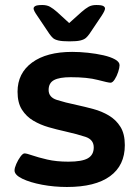

<svg xmlns="http://www.w3.org/2000/svg" viewBox="-20 -738 556 766"><path d="M247 8Q196 8 148 -1Q100 -10 69 -25Q38 -40 38 -58Q38 -68 45 -84Q52 -100 61.5 -113Q71 -126 78 -126Q86 -126 109 -118Q132 -110 168.5 -101.5Q205 -93 253 -93Q307 -93 330.5 -106.5Q354 -120 354 -150Q354 -181 321 -192Q288 -203 239 -214Q207 -221 174 -230.5Q141 -240 113 -256.5Q85 -273 67.5 -300.5Q50 -328 50 -372Q50 -446 108 -488.5Q166 -531 268 -531Q298 -531 331 -527.5Q364 -524 392.5 -517.5Q421 -511 439 -501Q457 -491 457 -478Q457 -468 451.5 -451Q446 -434 437.5 -421Q429 -408 421 -408Q412 -408 370.5 -419Q329 -430 262 -430Q217 -430 195.5 -418.5Q174 -407 174 -379Q174 -350 206.5 -339.5Q239 -329 287 -319Q319 -312 352.5 -303Q386 -294 414.5 -277Q443 -260 460.5 -232Q478 -204 478 -159Q478 -78 419 -35Q360 8 247 8ZM364 -718Q385 -718 392 -714Q399 -710 399 -704Q399 -696 386 -676L337 -603Q330 -593 322.5 -586.5Q315 -580 300.5 -576.5Q286 -573 257 -573Q228 -573 213 -576.5Q198 -580 191 -586.5Q184 -593 177 -603L128 -676Q114 -696 114 -704Q114 -710 121 -714Q128 -718 149 -718Q167 -718 179.5 -711Q192 -704 208 -690L256 -646L305 -690Q321 -704 333.5 -711Q346 -718 364 -718Z"/></svg>

Font: Asap Expanded SemiBold
Style: Regular
Weight: 600
Width: 7
Designer: Pablo Cosgaya
Foundry: Omnibus-Type
Version: Version 3.001; ttfautohint (v1.8.4.7-5d5b)